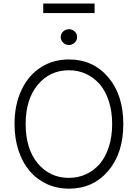

<svg xmlns="http://www.w3.org/2000/svg" viewBox="-20 -1081 796 1110"><path d="M526.9 -1060.5V-1005.4H230V-1060.5ZM331.1 -866.7Q331.1 -885.7 345 -898.9Q358.9 -912.1 378.4 -912.1Q397.9 -912.1 411.9 -898.9Q425.8 -885.7 425.8 -866.7Q425.8 -848.1 411.9 -834.5Q397.9 -820.8 378.4 -820.8Q358.9 -820.8 345 -834.5Q331.1 -848.1 331.1 -866.7ZM378.4 9.8Q310.1 9.8 251.7 -16.8Q193.4 -43.5 152.1 -91.6Q110.8 -139.6 87.4 -209.7Q64 -279.8 64 -363.8Q64 -475.6 104.2 -560.8Q144.5 -646 215.8 -691.7Q287.1 -737.3 378.4 -737.3Q517.6 -737.3 605.2 -635Q692.9 -532.7 692.9 -363.8Q692.9 -194.8 605.2 -92.5Q517.6 9.8 378.4 9.8ZM378.4 -674.8Q268.6 -674.8 198.5 -591.1Q128.4 -507.3 128.4 -363.8Q128.4 -220.2 198.2 -136.5Q268.1 -52.7 378.4 -52.7Q432.1 -52.7 478 -74Q523.9 -95.2 557.4 -134.5Q590.8 -173.8 609.6 -232.9Q628.4 -292 628.4 -363.8Q628.4 -435.5 609.6 -494.6Q590.8 -553.7 557.4 -593Q523.9 -632.3 478 -653.6Q432.1 -674.8 378.4 -674.8Z"/></svg>

Font: Interop Light
Style: Regular
Weight: 300
Designer: Rasmus Andersson, Google, Jang Haemin
Foundry: jhaemin
Version: Version 1.007